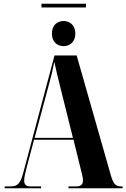

<svg xmlns="http://www.w3.org/2000/svg" viewBox="-20 -1012 679 1032"><path d="M203 -972H442V-992H203ZM322 -764C353 -764 385 -785 385 -831C385 -879 353 -899 322 -899C290 -899 259 -879 259 -831C259 -785 290 -764 322 -764ZM5 0H201V-10H145C120 -10 110 -19 110 -42C110 -57 115 -81 123 -111L163 -261H375L416 -95C420 -77 426 -58 426 -44C426 -23 418 -10 389 -10H348V0H639V-10H631C602 -10 589 -24 576 -69L392 -714H273L105 -83C90 -27 75 -10 37 -10H5ZM166 -271 246 -569C256 -605 264 -638 272 -680C281 -636 290 -601 300 -560L372 -271Z"/></svg>

Font: Noto Serif Display ExtraCondensed ExtraBold
Style: Regular
Weight: 800
Width: 2
Designer: Monotype Design Team
Foundry: Monotype Imaging Inc.
Version: Version 2.009